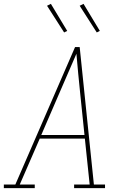

<svg xmlns="http://www.w3.org/2000/svg" viewBox="-38 -980 658 1000"><path d="M-18 0V-19H42L353 -735H377L451 -19H509V0H348V-19H429L404 -258H169L65 -19H143V0ZM177 -277H402L380 -490Q375 -543 369.5 -595.5Q364 -648 360 -700Q337 -648 314.5 -595Q292 -542 269 -490ZM466 -811 377 -950 397 -960 482 -819ZM296 -811 207 -950 227 -960 312 -819Z"/></svg>

Font: Iosevka Slab Thin Extended
Style: Italic
Weight: 100
Width: 7
Italic angle: -9°
Monospace: yes
Designer: Belleve Invis
Foundry: Belleve Invis
Version: Version 11.1.0; ttfautohint (v1.8.3)